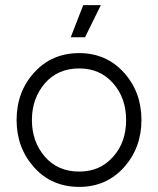

<svg xmlns="http://www.w3.org/2000/svg" viewBox="-20 -720 618 752"><path d="M290 -512Q183 -512 114 -436Q45 -360 45 -250Q45 -141 114 -64Q183 12 290 12Q396 12 465 -64Q534 -141 534 -250Q534 -360 465 -436Q396 -512 290 -512ZM290 -452Q372 -452 423 -394Q474 -336 474 -250Q474 -207 461.5 -171Q449 -135 423 -106Q372 -48 290 -48Q207 -48 156 -106Q105 -165 105 -250Q105 -293 118 -329Q131 -365 156 -394Q207 -452 290 -452ZM257 -574H313L375 -700H306Z"/></svg>

Font: Unageo
Style: Light
Weight: 300
Designer: Richard Sepsi
Foundry: Richard Sepsi
Version: Version 2.000